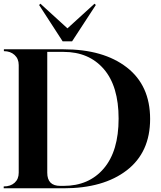

<svg xmlns="http://www.w3.org/2000/svg" viewBox="-20 -1016 867 1036"><path d="M318 -793 191 -989 198 -996 344 -863 490 -996 497 -989 369 -793ZM0 0V-10Q37 -10 59 -30Q81 -50 81 -84V-665Q81 -699 58.5 -719.5Q36 -740 1 -740V-750H323Q538 -750 664 -652.5Q790 -555 790 -374Q790 -194 664 -97Q538 0 323 0ZM305 -13H323Q460 -13 540 -107Q620 -201 620 -376Q620 -551 540 -643.5Q460 -736 323 -736H235V-84Q235 -13 305 -13Z"/></svg>

Font: Gloock
Style: Regular
Weight: 400
Designer: Duarte Pinto
Foundry: Duarte Pinto
Version: Version 1.000